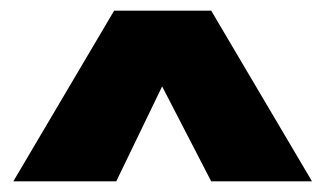

<svg xmlns="http://www.w3.org/2000/svg" viewBox="-20 -867 610 360"><path d="M565 -527H376L284 -705L198 -527H5L194 -847H376Z"/></svg>

Font: FiraGO Heavy
Style: Regular
Weight: 900
Designer: bBox Type
Foundry: bBox Type GmbH
Version: Version 1.001